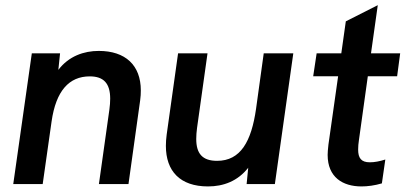

<svg xmlns="http://www.w3.org/2000/svg" viewBox="-20 -694 1531 724"><path d="M30 0H141L174.5 -236C191 -351.5 240.5 -406 318.5 -406C370.5 -406 395.5 -380 395.5 -322C395.5 -309.5 394.5 -295.5 392.5 -281L353 0H464.5L508.5 -315.5C510.5 -329 511 -341.5 511 -353C511 -448 453 -502 352.5 -502C296.5 -502 239.5 -482.5 200 -430.5L206.5 -493H100Z M764.5 9C822.5 9 876.5 -11 916 -61.5L910 0H1016.5L1086 -493H974.5L945.5 -283.5C928 -161 887.5 -87.5 798.5 -87.5C742.5 -87.5 720 -115.5 720 -170C720 -182.5 721 -196.5 723 -211.5L762.5 -493H651.5L608.5 -186.5C606.5 -171.5 605.5 -157.5 605.5 -144C605.5 -48.5 659 9 764.5 9Z M1343 9C1366 9 1393 5.5 1420 -2.5L1433 -92.5C1411 -85.5 1392 -82 1374.5 -82C1342 -82 1330.5 -98 1330.5 -130C1330.5 -141.5 1331.5 -153 1333.5 -166L1367 -406.5H1477.5L1489 -493H1379L1404.5 -674.5L1284 -613.5L1267 -493H1174L1161 -406.5H1255L1218.5 -149C1216.5 -130.5 1215.5 -119.5 1215.5 -110C1215.5 -25.5 1272.5 9 1343 9Z"/></svg>

Font: HK Grotesk SemiBold
Style: Italic
Weight: 600
Italic angle: -16°
Designer: Alfredo Marco Pradil
Foundry: Hanken Design Co.
Version: Version 3.001;FEAKit 1.0